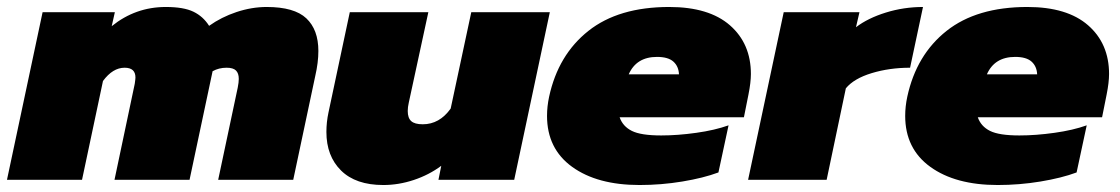

<svg xmlns="http://www.w3.org/2000/svg" viewBox="-39 -515 3208 550"><path d="M83 -480H290L281 -440Q349 -495 436 -495Q487 -495 515 -481.5Q543 -468 560 -441Q595 -466 638.5 -480.5Q682 -495 725 -495Q804 -495 838.5 -462.5Q873 -430 873 -369Q873 -336 864 -297L801 0H586L642 -264Q645 -279 645 -289Q645 -305 637 -313Q629 -321 610 -321Q588 -321 570 -311L504 0H289L347 -275Q349 -289 349 -293Q349 -321 318 -321Q284 -321 256 -283L196 0H-19Z M896 -137Q896 -165 902 -193L963 -480H1188L1132 -221Q1129 -208 1129 -197Q1129 -177 1139 -168Q1149 -159 1172 -159Q1220 -159 1252 -204L1311 -480H1536L1434 0H1217L1225 -40Q1190 -14 1146.5 0.5Q1103 15 1059 15Q980 15 938 -26.5Q896 -68 896 -137Z M1528 -183Q1528 -210 1534 -238Q1560 -358 1646.5 -426.5Q1733 -495 1878 -495Q1992 -495 2052 -442.5Q2112 -390 2112 -303Q2112 -279 2105 -244L2092 -179H1736Q1745 -153 1771 -140Q1797 -127 1855 -127Q1902 -127 1955.5 -134.5Q2009 -142 2048 -156L2019 -21Q1976 -5 1915.5 5Q1855 15 1793 15Q1672 15 1600 -37Q1528 -89 1528 -183ZM1906 -302Q1905 -325 1890 -338.5Q1875 -352 1843 -352Q1784 -352 1762 -302Z M2206 -480H2423L2413 -437Q2447 -463 2498.5 -479Q2550 -495 2605 -495L2568 -321Q2509 -321 2458 -305.5Q2407 -290 2384 -262L2329 0H2104Z M2554 -183Q2554 -210 2560 -238Q2586 -358 2672.5 -426.5Q2759 -495 2904 -495Q3018 -495 3078 -442.5Q3138 -390 3138 -303Q3138 -279 3131 -244L3118 -179H2762Q2771 -153 2797 -140Q2823 -127 2881 -127Q2928 -127 2981.5 -134.5Q3035 -142 3074 -156L3045 -21Q3002 -5 2941.5 5Q2881 15 2819 15Q2698 15 2626 -37Q2554 -89 2554 -183ZM2932 -302Q2931 -325 2916 -338.5Q2901 -352 2869 -352Q2810 -352 2788 -302Z"/></svg>

Font: Prompt Black
Style: Italic
Weight: 900
Italic angle: -12°
Designer: Katatrad Team
Foundry: CadsonDemak
Version: Version 1.001